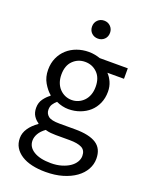

<svg xmlns="http://www.w3.org/2000/svg" viewBox="-167 -778 839 1086"><g transform="rotate(20 252.0 -235.0)"><path d="M246 224Q201 224 164 215.5Q127 207 100.5 190Q74 173 59.5 149Q45 125 45 93Q45 62 64 34Q83 6 116 -17V-21Q98 -32 85.5 -51.5Q73 -71 73 -100Q73 -131 90 -154Q107 -177 126 -190V-194Q102 -214 82.5 -247.5Q63 -281 63 -325Q63 -365 77.5 -397Q92 -429 117 -451.5Q142 -474 175.5 -486Q209 -498 246 -498Q266 -498 283.5 -494.5Q301 -491 315 -486H484V-423H384Q401 -406 412.5 -380Q424 -354 424 -323Q424 -284 410 -252.5Q396 -221 372 -199.5Q348 -178 315.5 -166Q283 -154 246 -154Q228 -154 209 -158.5Q190 -163 173 -171Q160 -160 151 -146.5Q142 -133 142 -113Q142 -90 160 -75Q178 -60 228 -60H322Q407 -60 449.5 -32.5Q492 -5 492 56Q492 90 475 120.5Q458 151 426 174Q394 197 348.5 210.5Q303 224 246 224ZM246 -209Q267 -209 285.5 -217Q304 -225 318.5 -240Q333 -255 341 -276.5Q349 -298 349 -325Q349 -379 319 -408.5Q289 -438 246 -438Q203 -438 173 -408.5Q143 -379 143 -325Q143 -298 151 -276.5Q159 -255 173.5 -240Q188 -225 206.5 -217Q225 -209 246 -209ZM258 167Q293 167 321.5 158.5Q350 150 370 136.5Q390 123 401 105Q412 87 412 68Q412 34 387 21Q362 8 314 8H230Q216 8 199.5 6.5Q183 5 167 0Q141 19 129 40Q117 61 117 82Q117 121 154.5 144Q192 167 258 167ZM267 -586Q244 -586 228.5 -601Q213 -616 213 -640Q213 -663 228.5 -678.5Q244 -694 267 -694Q290 -694 305.5 -678.5Q321 -663 321 -640Q321 -616 305.5 -601Q290 -586 267 -586Z"/></g></svg>

Font: Processing Sans Pro
Style: Regular
Weight: 400
Designer: Paul D. Hunt
Foundry: Adobe Systems Incorporated
Version: Version 2.020;PS 2.000;hotconv 1.0.86;makeotf.lib2.5.63406